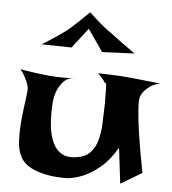

<svg xmlns="http://www.w3.org/2000/svg" viewBox="-47 -722 626 699"><g transform="rotate(5 265.5 -372.0)"><path d="M19.5 -449.2Q44.9 -444.3 64 -441.9Q83 -439.5 96.7 -437.5Q112.3 -435.5 124 -434.6Q135.7 -433.6 151.4 -432.6Q177.7 -431.6 225.6 -432.6Q197.3 -434.6 181.2 -418.5Q165 -402.3 157.2 -381.8Q147.5 -357.4 146.5 -325.2Q144.5 -282.2 148.9 -247.6Q153.3 -212.9 165.5 -189Q177.7 -165 198.2 -153.8Q218.8 -142.6 251 -147.5Q283.2 -152.3 300.3 -170.4Q317.4 -188.5 325.2 -215.3Q333 -242.2 334.5 -276.4Q335.9 -310.5 336.9 -347.7Q336.9 -384.8 336.4 -400.9Q335.9 -417 335 -421.9Q334 -426.8 332 -426.3Q330.1 -425.8 327.1 -430.7Q325.2 -434.6 321.3 -438.5Q318.4 -442.4 313.5 -447.8Q308.6 -453.1 302.7 -459Q328.1 -458 348.1 -457.5Q368.2 -457 381.8 -456.1Q397.5 -455.1 409.2 -454.1Q419.9 -453.1 437.5 -451.2Q452.1 -449.2 475.6 -447.3Q499 -445.3 531.2 -441.4Q508.8 -436.5 495.1 -426.8Q481.4 -417 473.6 -407.2Q464.8 -396.5 460.9 -383.8Q458 -367.2 460.9 -333Q462.9 -302.7 470.7 -250Q478.5 -197.3 495.1 -111.3L418 -65.4L402.3 -195.3Q374 -147.5 342.3 -121.6Q310.5 -95.7 283.2 -84Q251 -70.3 220.7 -68.4Q180.7 -68.4 151.9 -73.7Q123 -79.1 102.5 -87.9Q82 -96.7 69.8 -107.9Q57.6 -119.1 51.8 -130.9Q38.1 -155.3 37.1 -193.8Q36.1 -232.4 40 -271Q43.9 -309.6 48.8 -341.8Q53.7 -374 51.8 -385.7Q49.8 -394.5 45.9 -405.3Q42 -414.1 36.1 -425.3Q30.3 -436.5 19.5 -449.2ZM88.9 -545.9Q115.2 -562.5 132.3 -573.7Q149.4 -585 160.2 -592.8Q171.9 -601.6 178.7 -606.4Q184.6 -611.3 195.3 -621.1Q204.1 -628.9 218.8 -642.6Q233.4 -656.2 254.9 -677.7Q289.1 -644.5 308.6 -629.9Q319.3 -621.1 328.1 -615.2Q336.9 -609.4 350.6 -598.6Q362.3 -589.8 381.3 -575.7Q400.4 -561.5 428.7 -542L310.5 -537.1L254.9 -617.2L198.2 -543.9Z"/></g></svg>

Font: Irish Grover
Style: Regular
Weight: 400
Designer: Squid
Foundry: Font Diner, Inc DBA Sideshow
Version: Version 1.000